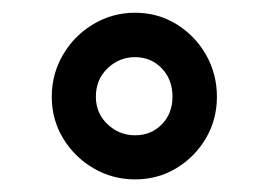

<svg xmlns="http://www.w3.org/2000/svg" viewBox="-20 -741 430 306"><path d="M62.5 -586.9Q62.5 -623.5 80.6 -654.1Q98.6 -684.6 128.9 -702.6Q159.2 -720.7 195.3 -720.7Q231.4 -720.7 261 -702.6Q290.5 -684.6 308.1 -654.1Q325.7 -623.5 325.7 -586.9Q325.7 -550.3 308.1 -520.5Q290.5 -490.7 261 -472.9Q231.4 -455.1 195.3 -455.1Q159.2 -455.1 128.9 -472.9Q98.6 -490.7 80.6 -520.5Q62.5 -550.3 62.5 -586.9ZM132.8 -586.9Q132.8 -560.5 151.4 -543Q169.9 -525.4 195.3 -525.4Q220.7 -525.4 237.8 -542.7Q254.9 -560.1 254.9 -586.9Q254.9 -614.3 237.8 -632.1Q220.7 -649.9 195.3 -649.9Q169.9 -649.9 151.4 -632.1Q132.8 -614.3 132.8 -586.9Z"/></svg>

Font: Vazirmatn RD UI
Style: Bold
Weight: 700
Designer: Saber Rastikerdar
Foundry: Saber Rastikerdar
Version: Version 33.003